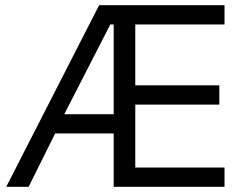

<svg xmlns="http://www.w3.org/2000/svg" viewBox="-20 -718 947 738"><path d="M417 -205H192L90 0H4L361 -698H843V-624H500V-390H823V-316H500V-74H843V0H417ZM404 -624 227 -279H417V-624Z"/></svg>

Font: IBM Plex Sans Thai
Style: Regular
Weight: 400
Designer: Mike Abbink, Paul van der Laan, Pieter van Rosmalen, Ben Mitchell, Mark Frömberg
Foundry: Bold Monday
Version: Version 1.2